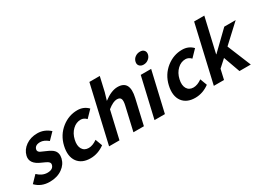

<svg xmlns="http://www.w3.org/2000/svg" viewBox="-46 -1566 3181 2335"><g transform="rotate(-30 1544.0 -398.0)"><path d="M-23 -65 66 -157Q130 -96 202 -96Q283 -96 296 -155Q303 -183 271 -204Q256 -214 199 -239Q59 -297 83 -402Q101 -478 169 -526Q237 -574 331 -574Q429 -574 506 -505L419 -416Q361 -464 309 -464Q235 -464 223 -410Q217 -383 247 -364Q259 -357 319 -332Q386 -304 412 -276Q452 -233 436 -163Q418 -86 350 -38Q278 14 172 14Q53 14 -23 -65Z M567 -63Q508 -144 539 -279Q570 -414 675 -497Q774 -574 893 -574Q983 -574 1042 -512L950 -417Q915 -454 872 -454Q808 -454 758 -406Q707 -358 689 -279Q671 -201 699 -153Q727 -106 788 -106Q843 -106 907 -151L943 -54Q850 14 744 14Q625 14 567 -63Z M1194 -798H1340L1294 -597L1263 -492Q1370 -574 1458 -574Q1631 -574 1579 -349L1499 0H1352L1428 -331Q1443 -395 1430 -422Q1418 -448 1376 -448Q1324 -448 1245 -385L1156 0H1010Z M1778 -560H1924L1794 0H1648ZM1815 -673Q1795 -695 1803 -730Q1811 -766 1841 -788Q1871 -810 1910 -810Q1948 -810 1966 -788Q1986 -766 1978 -730Q1970 -696 1940 -673Q1911 -650 1873 -650Q1835 -650 1815 -673Z M2038 -63Q1979 -144 2010 -279Q2041 -414 2146 -497Q2245 -574 2364 -574Q2454 -574 2513 -512L2421 -417Q2386 -454 2343 -454Q2279 -454 2229 -406Q2178 -358 2160 -279Q2142 -201 2170 -153Q2198 -106 2259 -106Q2314 -106 2378 -151L2414 -54Q2321 14 2215 14Q2096 14 2038 -63Z M2665 -798H2808L2697 -318H2701L2951 -560H3111L2864 -331L3000 0H2841L2758 -232L2656 -140L2624 0H2481Z"/></g></svg>

Font: KaiGen Gothic CN Bold
Style: Bold
Weight: 700
Designer: Ryoko NISHIZUKA  (kana & ideographs); Paul D. Hunt (Latin, Greek & Cyrillic); Wenlong ZHANG  (bopomofo); Sandoll Communi
Foundry: Adobe Systems Incorporated
Version: Version 1.002.20150501